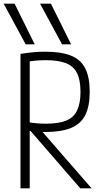

<svg xmlns="http://www.w3.org/2000/svg" viewBox="-32 -1020 552 1040"><path d="M107 -780 -12 -1000H47L156 -780ZM304 -780 185 -1000H244L353 -780ZM79 -728Q122 -735 153 -737.5Q184 -740 213 -740Q300 -740 353 -718.5Q406 -697 430 -649Q454 -601 454 -523Q454 -445 430 -397Q406 -349 353 -327Q300 -305 213 -305Q185 -305 158.5 -307.5Q132 -310 98 -315L113 -359Q145 -354 168.5 -352Q192 -350 216 -350Q285 -350 326 -366.5Q367 -383 385.5 -421.5Q404 -460 404 -522Q404 -586 385.5 -623.5Q367 -661 326 -677.5Q285 -694 216 -694Q191 -694 166 -692Q141 -690 108 -684L129 -708V0H79ZM403 0 115 -332H175L464 0Z"/></svg>

Font: M PLUS Code Latin Light
Style: Regular
Weight: 300
Designer: Coji Morishita
Foundry: UNDERFOREST DESIGN
Version: Version 1.002; ttfautohint (v1.8.3)